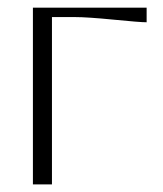

<svg xmlns="http://www.w3.org/2000/svg" viewBox="-20 -487 431 507"><path d="M66.9 -466.8H367.2V-428.2Q349.1 -428.2 279.8 -435.1Q210.4 -441.9 178.2 -441.9H117.2V0H66.9Z"/></svg>

Font: Resagokr
Style: Light
Weight: 300
Designer: gluk
Foundry: gluk
Version: Version 0.95